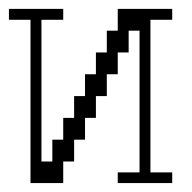

<svg xmlns="http://www.w3.org/2000/svg" viewBox="-20 -410 430 430"><path d="M48.3 0V-365.7H0V-390.1H121.6V-365.7H72.8V-48.3H97.2V-97.2H121.6V-146H146V-194.8H170.4V-243.7H194.8V-292.5H219.2V-341.3H243.7V-390.1H365.7V-365.7H316.9V-23.9H365.7V0H243.7V-23.9H292.5V-341.3H268.1V-292.5H243.7V-243.7H219.2V-194.8H194.8V-146H170.4V-97.2H146V-48.3H121.6V0Z"/></svg>

Font: FS Mondwest Regular
Style: Regular
Weight: 400
Designer: NZWStudios2024
Foundry: https://fontstruct.com
Version: Version 1.0